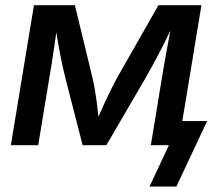

<svg xmlns="http://www.w3.org/2000/svg" viewBox="-20 -549 803 726"><path d="M21 0 108.4 -529.3H263.2L330.1 -253.4Q335.4 -229.5 339.4 -206.1Q343.3 -182.6 346.2 -159.7Q349.1 -136.7 351.3 -115Q353.5 -93.3 356 -73.2H337.4Q346.2 -93.8 355.7 -115.5Q365.2 -137.2 375.7 -160.2Q386.2 -183.1 397.7 -206.3Q409.2 -229.5 421.9 -253.4L579.1 -529.3H741.7L654.3 0H550.3L591.3 -248.5Q596.2 -279.3 601.3 -308.6Q606.4 -337.9 611.8 -366.5Q617.2 -395 622.3 -423.1Q627.4 -451.2 632.3 -479H646Q627.4 -439 609.1 -401.9Q590.8 -364.7 570.8 -327.4Q550.8 -290 527.3 -249L382.3 0H292.5L228.5 -249Q218.3 -290 210.7 -327.4Q203.1 -364.7 197 -401.9Q190.9 -439 185.1 -479H200.7Q196.3 -450.2 192.4 -422.4Q188.5 -394.5 184.3 -366.5Q180.2 -338.4 175.5 -309.1Q170.9 -279.8 165.5 -248.5L124.5 0ZM545.4 156.2 618.7 0H584.5L599.6 -91.3H763.2L647 156.2Z"/></svg>

Font: Inter 24pt Medium
Style: Italic
Weight: 500
Italic angle: -9.3988°
Designer: Rasmus Andersson
Foundry: rsms
Version: Version 4.001;git-66647c0bb